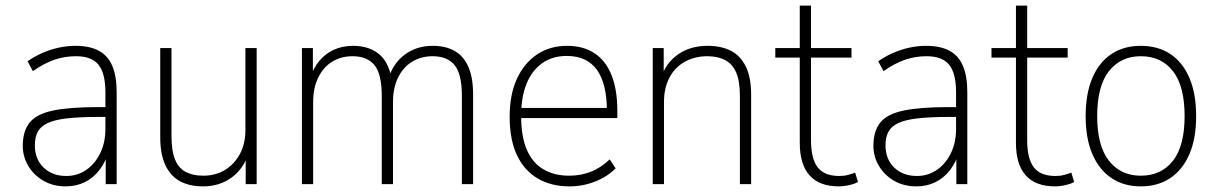

<svg xmlns="http://www.w3.org/2000/svg" viewBox="-20 -655 4325 683"><path d="M214 8Q169 8 134.5 -12Q100 -32 80.5 -65Q61 -98 61 -136Q61 -188 85 -218.5Q109 -249 167.5 -261.5Q226 -274 327 -274H365V-239H329Q263 -239 219 -234Q175 -229 150 -217.5Q125 -206 114.5 -186.5Q104 -167 104 -138Q104 -89 135 -59Q166 -29 216 -29Q255 -29 286.5 -50.5Q318 -72 336.5 -110Q355 -148 355 -197V-326Q355 -394 330.5 -424.5Q306 -455 250 -455Q210 -455 173.5 -442.5Q137 -430 97 -402L78 -437Q102 -454 130.5 -466.5Q159 -479 189 -485.5Q219 -492 248 -492Q299 -492 331.5 -474.5Q364 -457 379.5 -420.5Q395 -384 395 -327V0H356V-118H366Q356 -79 334 -50.5Q312 -22 281.5 -7Q251 8 214 8Z M702 8Q654 8 620 -10.5Q586 -29 568 -68Q550 -107 550 -167V-484H590V-171Q590 -119 602.5 -88Q615 -57 640.5 -43.5Q666 -30 703 -30Q746 -30 779.5 -50Q813 -70 833 -106.5Q853 -143 853 -193V-484H893V0H854V-110H864Q847 -55 804 -23.5Q761 8 702 8Z M1054 0V-484H1093V-376H1083Q1094 -412 1115.5 -438Q1137 -464 1167.5 -478Q1198 -492 1236 -492Q1291 -492 1326.5 -464Q1362 -436 1373 -375H1362Q1377 -428 1419 -460Q1461 -492 1520 -492Q1565 -492 1597 -474Q1629 -456 1646 -417.5Q1663 -379 1663 -318V0H1623V-314Q1623 -392 1597 -423.5Q1571 -455 1519 -455Q1478 -455 1446 -435.5Q1414 -416 1396 -379Q1378 -342 1378 -292V0H1338V-314Q1338 -392 1312 -423.5Q1286 -455 1234 -455Q1193 -455 1161.5 -435.5Q1130 -416 1112 -379Q1094 -342 1094 -292V0Z M2006 8Q1941 8 1893 -20Q1845 -48 1819 -103Q1793 -158 1793 -240Q1793 -318 1818.5 -374Q1844 -430 1890 -461Q1936 -492 1997 -492Q2055 -492 2095 -465.5Q2135 -439 2155.5 -387.5Q2176 -336 2176 -262V-235H1819V-271H2154L2139 -259Q2139 -357 2103.5 -406.5Q2068 -456 1996 -456Q1945 -456 1908.5 -430Q1872 -404 1853 -357Q1834 -310 1834 -245V-240Q1834 -169 1854 -122.5Q1874 -76 1912.5 -53Q1951 -30 2005 -30Q2045 -30 2080.5 -43.5Q2116 -57 2149 -88L2170 -56Q2140 -26 2096.5 -9Q2053 8 2006 8Z M2302 0V-484H2341V-376H2331Q2348 -431 2392 -461.5Q2436 -492 2497 -492Q2546 -492 2580.5 -474Q2615 -456 2633.5 -417.5Q2652 -379 2652 -318V0H2612V-314Q2612 -366 2599 -396.5Q2586 -427 2560 -441Q2534 -455 2496 -455Q2452 -455 2416.5 -435.5Q2381 -416 2361.5 -379Q2342 -342 2342 -292V0Z M2964 8Q2895 8 2860 -31Q2825 -70 2825 -147V-450H2738V-484H2825V-635H2865V-484H3009V-450H2865V-156Q2865 -91 2888.5 -60Q2912 -29 2966 -29Q2983 -29 2997.5 -33Q3012 -37 3022 -41L3032 -8Q3024 -2 3003 3Q2982 8 2964 8Z M3240 8Q3195 8 3160.5 -12Q3126 -32 3106.5 -65Q3087 -98 3087 -136Q3087 -188 3111 -218.5Q3135 -249 3193.5 -261.5Q3252 -274 3353 -274H3391V-239H3355Q3289 -239 3245 -234Q3201 -229 3176 -217.5Q3151 -206 3140.5 -186.5Q3130 -167 3130 -138Q3130 -89 3161 -59Q3192 -29 3242 -29Q3281 -29 3312.5 -50.5Q3344 -72 3362.5 -110Q3381 -148 3381 -197V-326Q3381 -394 3356.5 -424.5Q3332 -455 3276 -455Q3236 -455 3199.5 -442.5Q3163 -430 3123 -402L3104 -437Q3128 -454 3156.5 -466.5Q3185 -479 3215 -485.5Q3245 -492 3274 -492Q3325 -492 3357.5 -474.5Q3390 -457 3405.5 -420.5Q3421 -384 3421 -327V0H3382V-118H3392Q3382 -79 3360 -50.5Q3338 -22 3307.5 -7Q3277 8 3240 8Z M3733 8Q3664 8 3629 -31Q3594 -70 3594 -147V-450H3507V-484H3594V-635H3634V-484H3778V-450H3634V-156Q3634 -91 3657.5 -60Q3681 -29 3735 -29Q3752 -29 3766.5 -33Q3781 -37 3791 -41L3801 -8Q3793 -2 3772 3Q3751 8 3733 8Z M4038 8Q3978 8 3934 -21.5Q3890 -51 3866 -106.5Q3842 -162 3842 -242Q3842 -322 3866 -378Q3890 -434 3934 -463Q3978 -492 4038 -492Q4099 -492 4143 -463Q4187 -434 4211 -378Q4235 -322 4235 -242Q4235 -162 4211 -106.5Q4187 -51 4143 -21.5Q4099 8 4038 8ZM4038 -30Q4111 -30 4152.5 -83Q4194 -136 4194 -242Q4194 -349 4152.5 -402Q4111 -455 4038 -455Q3967 -455 3925 -402Q3883 -349 3883 -242Q3883 -136 3925 -83Q3967 -30 4038 -30Z"/></svg>

Font: Nunito Sans 12pt ExtraLight SemiCondensed
Style: Regular
Weight: 200
Width: 4
Version: Version 3.101;gftools[0.9.27]